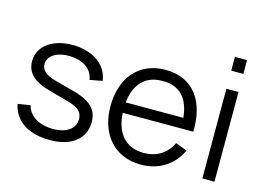

<svg xmlns="http://www.w3.org/2000/svg" viewBox="-101 -954 1602 1163"><g transform="rotate(15 699.5 -373.0)"><path d="M503.1 -414.6C491.7 -513.5 397.9 -578.1 270.8 -578.1C161.5 -578.1 59.4 -525 59.4 -419.8C59.4 -338.5 121.9 -299 200 -277.1C242.7 -264.6 280.2 -254.2 315.6 -244.8C378.1 -228.1 425 -211.5 425 -152.1C425 -89.6 364.6 -55.2 289.6 -55.2C212.5 -55.2 138.5 -85.4 119.8 -159.4L41.7 -146.9C64.6 -33.3 164.6 14.6 286.5 14.6C412.5 14.6 504.2 -43.8 504.2 -157.3C504.2 -246.9 438.5 -286.5 337.5 -312.5C287.5 -326 253.1 -334.4 225 -342.7C167.7 -359.4 136.5 -382.3 136.5 -422.9C136.5 -474 192.7 -510.4 271.9 -508.3C345.8 -506.3 412.5 -476 425 -400Z M670.8 -259.4H1113.5C1118.8 -447.9 1032.3 -578.1 855.2 -578.1C688.5 -578.1 588.5 -457.3 588.5 -279.2C588.5 -107.3 688.5 15.6 857.3 15.6C966.7 15.6 1058.3 -39.6 1103.1 -138.5L1031.2 -165.6C995.8 -93.8 934.4 -57.3 855.2 -57.3C739.6 -57.3 677.1 -136.5 670.8 -259.4ZM855.2 -508.3C967.7 -509.4 1021.9 -439.6 1033.3 -325H671.9C683.3 -434.4 741.7 -509.4 855.2 -508.3Z M1239.6 -762.5V-676H1315.6V-762.5ZM1239.6 -562.5H1315.6V0H1239.6Z"/></g></svg>

Font: Manrope3
Style: Regular
Weight: 400
Width: 4
Designer: Mikhail Sharanda
Foundry: Mikhail Sharanda
Version: Version 3.000;PS 003.000;hotconv 1.0.88;makeotf.lib2.5.64775